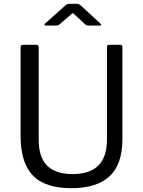

<svg xmlns="http://www.w3.org/2000/svg" viewBox="-20 -977 749 1007"><path d="M373 -899Q371 -901 367.5 -904.5Q364 -908 362 -908Q359 -908 350 -899L292 -849Q287 -845 283.5 -844Q280 -843 274 -843H220Q213 -843 213 -847Q213 -850 218 -855L320 -946Q331 -957 345 -957H384Q391 -957 395.5 -954Q400 -951 404 -948L505 -855Q511 -849 511 -846Q511 -843 504 -843H445Q434 -843 427 -849ZM355 10Q216 10 152 -57Q88 -124 88 -264V-728Q88 -742 99 -742H171Q183 -742 183 -729V-243Q183 -152 227.5 -108Q272 -64 361 -64Q450 -64 495.5 -108.5Q541 -153 541 -246V-729Q541 -742 552 -742H611Q622 -742 622 -730V-247Q622 -115 554.5 -52.5Q487 10 355 10Z"/></svg>

Font: Libre Franklin
Style: Regular
Weight: 400
Designer: Pablo Impallari, Rodrigo Fuenzalida
Foundry: Impallari Type
Version: Version 1.002; ttfautohint (v1.5)